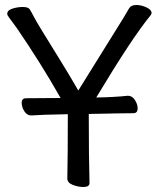

<svg xmlns="http://www.w3.org/2000/svg" viewBox="-20 -735 640 770"><path d="M314 15Q294 15 272 6.5Q250 -2 250 -19Q252 -108 252 -277Q142 -275 105 -272Q88 -272 77.5 -289Q67 -306 67 -322Q67 -341 84 -341L223 -342Q143 -483 47 -623Q26 -652 17.5 -663Q9 -674 9 -679Q9 -694 30 -700.5Q51 -707 71 -707Q93 -707 99 -698Q107 -685 116 -667.5Q125 -650 149.5 -610Q174 -570 216.5 -501.5Q259 -433 294 -372Q378 -508 431.5 -593Q485 -678 498 -702Q506 -715 527 -715Q546 -715 567 -705.5Q588 -696 588 -682L585 -675Q510 -584 366 -344Q436 -345 493 -351Q510 -351 521 -334Q532 -317 532 -301Q532 -281 515 -281Q477 -281 336 -278Q336 -107 339 -1Q339 15 314 15Z"/></svg>

Font: LXGW WenKai Lite Medium
Style: Regular
Weight: 500
Designer: LXGW / Fontworks Inc.
Foundry: LXGW / Fontworks Inc.
Version: Version 1.511; March 25, 2025